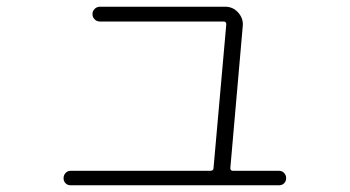

<svg xmlns="http://www.w3.org/2000/svg" viewBox="-20 -566 1040 571"><path d="M190 -15Q181 -15 175 -21Q169 -27 169 -36Q169 -45 175 -51.5Q181 -58 190 -58H605Q615 -58 615 -66L653 -494Q653 -502 645 -502H277Q268 -502 261.5 -508.5Q255 -515 255 -524Q255 -533 261.5 -539.5Q268 -546 277 -546H650Q673 -546 688.5 -528.5Q704 -511 702 -489L665 -66Q665 -58 673 -58H810Q819 -58 825 -51.5Q831 -45 831 -36Q831 -27 825 -21Q819 -15 810 -15Z"/></svg>

Font: Rounded Mplus 1c Light
Style: Regular
Weight: 300
Version: Version 1.059.20150529